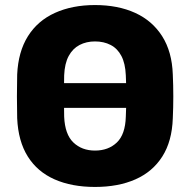

<svg xmlns="http://www.w3.org/2000/svg" viewBox="-20 -730 752 760"><path d="M215 -303V-401H504V-303ZM356 10Q264 10 196 -20Q128 -50 90 -110.5Q52 -171 48 -262Q47 -305 47 -348.5Q47 -392 48 -435Q52 -525 90.5 -586.5Q129 -648 197.5 -679Q266 -710 356 -710Q447 -710 515 -679Q583 -648 622 -586.5Q661 -525 664 -435Q666 -392 666 -348.5Q666 -305 664 -262Q661 -171 622.5 -110.5Q584 -50 516 -20Q448 10 356 10ZM356 -134Q409 -134 442.5 -166Q476 -198 478 -268Q480 -312 480 -351Q480 -390 478 -432Q476 -479 460.5 -508.5Q445 -538 418 -552Q391 -566 356 -566Q322 -566 295 -552Q268 -538 252 -508.5Q236 -479 234 -432Q233 -390 233 -351Q233 -312 234 -268Q237 -198 270.5 -166Q304 -134 356 -134Z"/></svg>

Font: Rubik
Style: Bold
Weight: 700
Designer: Hubert and Fischer
Foundry: Hubert and Fischer
Version: Version 2.300;gftools[0.9.30]